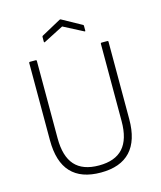

<svg xmlns="http://www.w3.org/2000/svg" viewBox="-123 -920 855 1020"><g transform="rotate(-15 304.5 -410.0)"><path d="M305 11Q197 11 142 -47.5Q87 -106 87 -225V-650Q87 -655 92 -655H123Q129 -655 129 -650V-224Q129 -125 172.5 -76.5Q216 -28 305 -28Q394 -28 437.5 -76.5Q481 -125 481 -224V-650Q481 -655 486 -655H517Q523 -655 523 -650V-224Q523 -107 468 -48Q413 11 305 11ZM197 -736Q191 -733 191 -739V-765Q191 -769 194 -771L302 -830Q306 -832 309 -830L416 -771Q419 -770 419 -765V-739Q419 -734 414 -736L306 -792Z"/></g></svg>

Font: Sofia Sans Semi Condensed ExtraLight
Style: Regular
Weight: 250
Version: Version 4.100